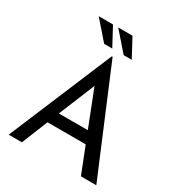

<svg xmlns="http://www.w3.org/2000/svg" viewBox="-213 -1071 1127 1211"><g transform="rotate(30 350.5 -465.5)"><path d="M32 0 348 -753H354L670 0H558L483 -190H205L128 0ZM239 -274H450L347 -537ZM150 -931H254L326 -797H267ZM292 -931H396L468 -797H409Z"/></g></svg>

Font: Synthetic
Style: Regular
Weight: 400
Designer: Santiago Orozco
Foundry: Typemade
Version: Version 2.000; ttfautohint (v1.8.4.7-5d5b)